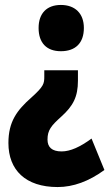

<svg xmlns="http://www.w3.org/2000/svg" viewBox="-20 -583 442 776"><path d="M319 -470C319 -529 283 -563 226 -563C169 -563 136 -529 136 -470C136 -410 168 -376 226 -376C286 -376 319 -410 319 -470ZM295 -257V-299H159V-274C159 -245 157 -234 107 -189C48 -137 14 -91 14 -5C14 104 83 173 213 173C276 173 339 150 402 104L350 -23C304 11 264 29 229 29C190 29 172 12 172 -19C172 -57 187 -75 227 -111C276 -155 295 -192 295 -257Z"/></svg>

Font: Noto Sans Telugu ExtraCondensed Black
Style: Regular
Weight: 900
Width: 2
Designer: Jelle Bosma - Monotype Design Team
Foundry: Monotype Imaging Inc.
Version: Version 2.005